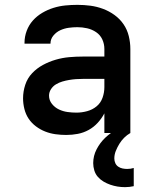

<svg xmlns="http://www.w3.org/2000/svg" viewBox="-20 -548 640 791"><path d="M253 8Q231 8 209 5Q187 2 166.5 -6Q146 -14 128 -27.5Q110 -41 98 -59Q86 -77 80.5 -99Q75 -121 75 -143Q75 -171 84 -198.5Q93 -226 112.5 -246.5Q132 -267 157 -280.5Q182 -294 209.5 -302Q237 -310 265 -312.5Q293 -315 322 -315H410V-346Q410 -367 401.5 -385.5Q393 -404 376 -415.5Q359 -427 339 -431.5Q319 -436 299 -436Q281 -436 263 -433.5Q245 -431 228.5 -423.5Q212 -416 200 -401.5Q188 -387 188 -369V-368H81V-372Q81 -397 90 -421Q99 -445 115.5 -463.5Q132 -482 154 -495Q176 -508 200 -515.5Q224 -523 249 -525.5Q274 -528 299 -528Q326 -528 352.5 -524.5Q379 -521 404.5 -511.5Q430 -502 452 -486Q474 -470 489 -448Q504 -426 510.5 -399.5Q517 -373 517 -346V0H410V-81Q399 -60 382.5 -42Q366 -24 345 -12.5Q324 -1 300.5 3.5Q277 8 253 8ZM295 -84Q317 -84 339 -90Q361 -96 378 -110Q395 -124 402.5 -145.5Q410 -167 410 -189V-223H322Q307 -223 293 -222Q279 -221 264.5 -218.5Q250 -216 236.5 -212Q223 -208 210.5 -200.5Q198 -193 190 -180.5Q182 -168 182 -154Q182 -135 194 -120Q206 -105 223 -97Q240 -89 258.5 -86.5Q277 -84 295 -84ZM495 223Q479 223 464 220.5Q449 218 434.5 213Q420 208 406.5 200Q393 192 383 180.5Q373 169 368.5 154Q364 139 364 124Q364 94 378 67Q392 40 413.5 19.5Q435 -1 461.5 -15Q488 -29 517 -37V0Q503 8 491.5 19.5Q480 31 471.5 45Q463 59 457 74Q451 89 451 105Q451 115 455 124Q459 133 467 138.5Q475 144 484.5 146Q494 148 504 148Q511 148 518 147Q525 146 531 144V219Q522 221 513 222Q504 223 495 223Z"/></svg>

Font: Iosevka Aile Semibold
Style: Regular
Weight: 600
Designer: Belleve Invis
Foundry: Belleve Invis
Version: Version 31.1.0; ttfautohint (v1.8.4)